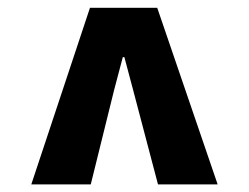

<svg xmlns="http://www.w3.org/2000/svg" viewBox="-20 -747 640 494"><path d="M60.5 -272.5 211.5 -727H384.5L540 -272.5H386.5L322.5 -515.5L300 -600H296L273.5 -515L213.5 -272.5Z"/></svg>

Font: Spline Sans Mono
Style: Regular
Weight: 400
Monospace: yes
Designer: Eben Sorkin, Mirko Velimirovic
Foundry: Sorkin Type
Version: Version 1.004